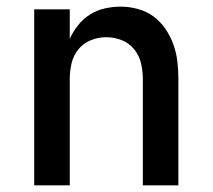

<svg xmlns="http://www.w3.org/2000/svg" viewBox="-20 -558 640 578"><path d="M83 0V-530H190V-441Q200 -463 215 -482Q230 -501 250.5 -514Q271 -527 295 -532.5Q319 -538 343 -538Q369 -538 395 -531Q421 -524 442 -508.5Q463 -493 478 -471Q493 -449 502 -424Q511 -399 514 -372.5Q517 -346 517 -320V0H410V-320Q410 -344 404.5 -367.5Q399 -391 384 -409.5Q369 -428 346.5 -437Q324 -446 300 -446Q276 -446 253.5 -437Q231 -428 216 -409.5Q201 -391 195.5 -367.5Q190 -344 190 -320V0Z"/></svg>

Font: Iosevka Curly SmBdEx
Style: Regular
Weight: 600
Width: 7
Monospace: yes
Designer: Belleve Invis
Foundry: Belleve Invis
Version: Version 11.1.0; ttfautohint (v1.8.3)